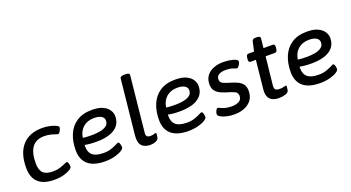

<svg xmlns="http://www.w3.org/2000/svg" viewBox="-52 -1346 3556 1947"><g transform="rotate(-20 1726.5 -372.5)"><path d="M287 7Q55 7 55 -205Q55 -362 130 -446Q205 -530 346 -530Q386 -530 425 -521.5Q464 -513 489.5 -500.5Q515 -488 515 -476Q515 -469 509.5 -455Q504 -441 495.5 -428.5Q487 -416 479 -416Q471 -416 452.5 -423Q434 -430 404.5 -437.5Q375 -445 334 -445Q162 -445 162 -214Q162 -143 194.5 -110.5Q227 -78 299 -78Q342 -78 376 -88.5Q410 -99 432.5 -109.5Q455 -120 462 -120Q469 -120 473.5 -109.5Q478 -99 480 -85Q482 -71 482 -62Q482 -50 456.5 -34Q431 -18 386.5 -5.5Q342 7 287 7Z M832 7Q712 7 650 -45.5Q588 -98 588 -201Q588 -295 619.5 -369.5Q651 -444 716 -487Q781 -530 881 -530Q955 -530 999.5 -508.5Q1044 -487 1064 -454.5Q1084 -422 1084 -389Q1084 -327 1050 -287Q1016 -247 956.5 -228.5Q897 -210 821 -210Q779 -210 747 -213Q715 -216 692 -221Q691 -214 691 -205Q691 -140 729 -109Q767 -78 848 -78Q895 -78 931 -90.5Q967 -103 989.5 -115Q1012 -127 1018 -127Q1026 -127 1031 -116.5Q1036 -106 1038.5 -92.5Q1041 -79 1041 -71Q1041 -54 1012.5 -36Q984 -18 937 -5.5Q890 7 832 7ZM803 -289Q846 -289 887 -297Q928 -305 954 -324.5Q980 -344 980 -379Q980 -411 951.5 -428Q923 -445 874 -445Q802 -445 756 -405.5Q710 -366 699 -295Q724 -291 750.5 -290Q777 -289 803 -289Z M1321 7Q1257 7 1227 -28Q1197 -63 1205 -138L1266 -728Q1268 -753 1314 -753H1325Q1371 -753 1368 -728L1307 -133Q1303 -102 1314 -90Q1325 -78 1352 -78Q1373 -78 1389 -83.5Q1405 -89 1409 -89Q1416 -89 1416 -80Q1416 -78 1415.5 -66.5Q1415 -55 1411 -37Q1408 -22 1393 -12Q1378 -2 1358 2.5Q1338 7 1321 7Z M1731 7Q1611 7 1549 -45.5Q1487 -98 1487 -201Q1487 -295 1518.5 -369.5Q1550 -444 1615 -487Q1680 -530 1780 -530Q1854 -530 1898.5 -508.5Q1943 -487 1963 -454.5Q1983 -422 1983 -389Q1983 -327 1949 -287Q1915 -247 1855.5 -228.5Q1796 -210 1720 -210Q1678 -210 1646 -213Q1614 -216 1591 -221Q1590 -214 1590 -205Q1590 -140 1628 -109Q1666 -78 1747 -78Q1794 -78 1830 -90.5Q1866 -103 1888.5 -115Q1911 -127 1917 -127Q1925 -127 1930 -116.5Q1935 -106 1937.5 -92.5Q1940 -79 1940 -71Q1940 -54 1911.5 -36Q1883 -18 1836 -5.5Q1789 7 1731 7ZM1702 -289Q1745 -289 1786 -297Q1827 -305 1853 -324.5Q1879 -344 1879 -379Q1879 -411 1850.5 -428Q1822 -445 1773 -445Q1701 -445 1655 -405.5Q1609 -366 1598 -295Q1623 -291 1649.5 -290Q1676 -289 1702 -289Z M2227 8Q2182 8 2143 -1.5Q2104 -11 2080 -25.5Q2056 -40 2057 -56Q2057 -74 2067.5 -93.5Q2078 -113 2087 -113Q2093 -113 2111 -104Q2129 -95 2158.5 -86.5Q2188 -78 2229 -78Q2277 -78 2308 -95.5Q2339 -113 2339 -152Q2339 -187 2308.5 -201Q2278 -215 2235 -227Q2201 -237 2167.5 -252Q2134 -267 2112.5 -293.5Q2091 -320 2091 -364Q2091 -419 2118.5 -456Q2146 -493 2192.5 -511.5Q2239 -530 2296 -530Q2331 -530 2367 -524.5Q2403 -519 2427.5 -508Q2452 -497 2451 -481Q2451 -472 2444 -458Q2437 -444 2427.5 -433Q2418 -422 2411 -422Q2403 -422 2374.5 -434Q2346 -446 2293 -446Q2249 -446 2221.5 -430.5Q2194 -415 2194 -380Q2194 -347 2225 -333.5Q2256 -320 2298 -308Q2332 -298 2365.5 -283.5Q2399 -269 2421 -242.5Q2443 -216 2443 -169Q2443 -84 2382.5 -38Q2322 8 2227 8Z M2709 7Q2643 7 2611.5 -27Q2580 -61 2587 -129L2619 -438H2561Q2538 -438 2542 -474L2543 -487Q2547 -523 2569 -523H2630L2653 -625Q2658 -650 2691 -650H2705Q2746 -650 2743 -624L2732 -523H2834Q2857 -523 2853 -487L2852 -474Q2848 -438 2825 -438H2724L2692 -138Q2688 -103 2700.5 -90.5Q2713 -78 2750 -78Q2772 -78 2790.5 -83.5Q2809 -89 2814 -89Q2821 -89 2821 -80Q2821 -77 2820 -66Q2819 -55 2816 -37Q2811 -14 2778 -3.5Q2745 7 2709 7Z M3152 7Q3032 7 2970 -45.5Q2908 -98 2908 -201Q2908 -295 2939.5 -369.5Q2971 -444 3036 -487Q3101 -530 3201 -530Q3275 -530 3319.5 -508.5Q3364 -487 3384 -454.5Q3404 -422 3404 -389Q3404 -327 3370 -287Q3336 -247 3276.5 -228.5Q3217 -210 3141 -210Q3099 -210 3067 -213Q3035 -216 3012 -221Q3011 -214 3011 -205Q3011 -140 3049 -109Q3087 -78 3168 -78Q3215 -78 3251 -90.5Q3287 -103 3309.5 -115Q3332 -127 3338 -127Q3346 -127 3351 -116.5Q3356 -106 3358.5 -92.5Q3361 -79 3361 -71Q3361 -54 3332.5 -36Q3304 -18 3257 -5.5Q3210 7 3152 7ZM3123 -289Q3166 -289 3207 -297Q3248 -305 3274 -324.5Q3300 -344 3300 -379Q3300 -411 3271.5 -428Q3243 -445 3194 -445Q3122 -445 3076 -405.5Q3030 -366 3019 -295Q3044 -291 3070.5 -290Q3097 -289 3123 -289Z"/></g></svg>

Font: Asap Semi Expanded Semi Expanded Medium
Style: Italic
Weight: 500
Width: 6
Italic angle: -6°
Designer: Pablo Cosgaya
Foundry: Omnibus-Type
Version: Version 3.001; ttfautohint (v1.8.4.7-5d5b)